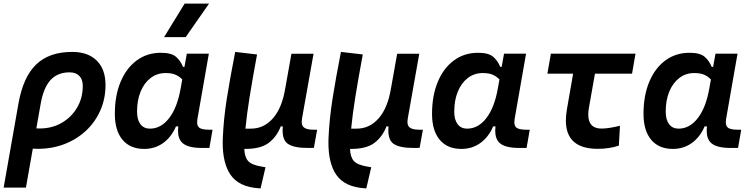

<svg xmlns="http://www.w3.org/2000/svg" viewBox="-29 -815 4150 1064"><path d="M371.1 -527.3Q458.5 -527.3 507.1 -479.2Q555.7 -431.2 555.7 -343.8Q555.7 -268.1 527.3 -203.6Q499 -139.2 448.2 -91.3Q397.5 -43.5 328.9 -16.8Q260.3 9.8 179.7 9.8Q166.5 9.8 152.8 8.8L114.7 224.6H-8.8L73.2 -240.7Q99.1 -388.2 171.4 -457.8Q243.7 -527.3 371.1 -527.3ZM195.8 -236.3 172.4 -103.5Q181.2 -103 190.4 -103Q258.8 -103 312.7 -134Q366.7 -165 398.2 -218.5Q429.7 -272 429.7 -338.9Q429.7 -375 410.4 -394.5Q391.1 -414.1 356.4 -414.1Q290 -414.1 250.7 -371.1Q211.4 -328.1 195.8 -236.3Z M993.2 -444.3 1006.3 -517.6H1128.4L1064.9 -154.8Q1063.5 -145.5 1063.5 -138.2Q1063.5 -119.6 1072.8 -109.9Q1085.4 -96.2 1129.9 -96.2H1148.9L1131.3 4.9H1090.8Q1012.2 4.9 982.4 -22.5Q957.5 -44.4 957.5 -91.8Q957.5 -102.5 959 -114.7H946.3Q920.4 -54.7 874.8 -22.2Q829.1 10.3 770 10.3Q692.4 10.3 649.9 -40.5Q607.4 -91.3 607.4 -184.1Q607.4 -285.6 639.4 -361.8Q671.4 -438 728.8 -480.2Q786.1 -522.5 862.8 -522.5Q920.4 -522.5 945.8 -500.7Q971.2 -479 985.4 -444.3ZM888.7 -410.2Q841.3 -410.2 805.7 -382.8Q770 -355.5 750.2 -307.4Q730.5 -259.3 730.5 -196.3Q730.5 -151.4 749.3 -126.7Q768.1 -102.1 801.8 -102.1Q863.3 -102.1 908.4 -160.6Q953.6 -219.2 972.2 -325.7L981 -374.5Q967.8 -389.2 946.3 -399.7Q924.8 -410.2 888.7 -410.2ZM880.4 -609.4 994.1 -794.9H1129.4L1000 -609.4Z M1415 229 1407.2 228.5Q1294.9 221.7 1248 152.8Q1205.1 89.8 1205.1 -24.4Q1205.1 -36.1 1205.6 -48.3Q1210 -154.8 1228 -269Q1246.1 -383.3 1274.4 -527.3L1395.5 -513.2Q1370.6 -379.4 1354.5 -279.1Q1338.4 -178.7 1331.1 -102.1H1361.3Q1433.6 -102.1 1483.9 -159.7Q1534.2 -217.3 1551.8 -325.7V-325.2L1585.9 -517.1H1708.5L1644.5 -157.2Q1643.1 -147.9 1643.1 -139.6Q1643.1 -120.1 1653.3 -110.4Q1668 -96.2 1708.5 -96.2H1728.5L1710.4 4.4L1679.2 4.9Q1599.1 5.4 1565.4 -18.6Q1537.1 -38.6 1537.1 -93.3Q1537.1 -103.5 1538.1 -114.7H1526.9Q1504.4 -56.6 1459.2 -22.7Q1414.1 11.2 1324.7 10.3Q1326.7 56.2 1346.7 77.9Q1366.7 99.6 1424.3 108.9L1442.4 111.8Z M2001 229 1993.2 228.5Q1880.9 221.7 1834 152.8Q1791 89.8 1791 -24.4Q1791 -36.1 1791.5 -48.3Q1795.9 -154.8 1814 -269Q1832 -383.3 1860.4 -527.3L1981.4 -513.2Q1956.5 -379.4 1940.4 -279.1Q1924.3 -178.7 1917 -102.1H1947.3Q2019.5 -102.1 2069.8 -159.7Q2120.1 -217.3 2137.7 -325.7V-325.2L2171.9 -517.1H2294.4L2230.5 -157.2Q2229 -147.9 2229 -139.6Q2229 -120.1 2239.3 -110.4Q2253.9 -96.2 2294.4 -96.2H2314.5L2296.4 4.4L2265.1 4.9Q2185.1 5.4 2151.4 -18.6Q2123 -38.6 2123 -93.3Q2123 -103.5 2124 -114.7H2112.8Q2090.3 -56.6 2045.2 -22.7Q2000 11.2 1910.6 10.3Q1912.6 56.2 1932.6 77.9Q1952.6 99.6 2010.3 108.9L2028.3 111.8Z M2751 -444.3 2764.2 -517.6H2886.2L2822.8 -154.8Q2821.3 -145.5 2821.3 -138.2Q2821.3 -119.6 2830.6 -109.9Q2843.3 -96.2 2887.7 -96.2H2906.7L2889.2 4.9H2848.6Q2770 4.9 2740.2 -22.5Q2715.3 -44.4 2715.3 -91.8Q2715.3 -102.5 2716.8 -114.7H2704.1Q2678.2 -54.7 2632.6 -22.2Q2586.9 10.3 2527.8 10.3Q2450.2 10.3 2407.7 -40.5Q2365.2 -91.3 2365.2 -184.1Q2365.2 -285.6 2397.2 -361.8Q2429.2 -438 2486.6 -480.2Q2543.9 -522.5 2620.6 -522.5Q2678.2 -522.5 2703.6 -500.7Q2729 -479 2743.2 -444.3ZM2646.5 -410.2Q2599.1 -410.2 2563.5 -382.8Q2527.8 -355.5 2508.1 -307.4Q2488.3 -259.3 2488.3 -196.3Q2488.3 -151.4 2507.1 -126.7Q2525.9 -102.1 2559.6 -102.1Q2621.1 -102.1 2666.3 -160.6Q2711.4 -219.2 2730 -325.7L2738.8 -374.5Q2725.6 -389.2 2704.1 -399.7Q2682.6 -410.2 2646.5 -410.2Z M3283.7 9.8Q3106.9 9.8 3106.9 -147Q3106.9 -175.8 3112.8 -210L3147 -406.7H3004.4L3023.9 -517.6H3492.7L3473.6 -406.7H3268.1L3234.9 -219.7Q3231 -197.8 3231 -180.2Q3231 -102.5 3304.2 -102.5Q3344.2 -102.5 3406.7 -118.2L3400.4 -7.8Q3347.2 9.8 3283.7 9.8Z M3922.9 -444.3 3936 -517.6H4058.1L3994.6 -154.8Q3993.2 -145.5 3993.2 -138.2Q3993.2 -119.6 4002.4 -109.9Q4015.1 -96.2 4059.6 -96.2H4078.6L4061 4.9H4020.5Q3941.9 4.9 3912.1 -22.5Q3887.2 -44.4 3887.2 -91.8Q3887.2 -102.5 3888.7 -114.7H3876Q3850.1 -54.7 3804.4 -22.2Q3758.8 10.3 3699.7 10.3Q3622.1 10.3 3579.6 -40.5Q3537.1 -91.3 3537.1 -184.1Q3537.1 -285.6 3569.1 -361.8Q3601.1 -438 3658.4 -480.2Q3715.8 -522.5 3792.5 -522.5Q3850.1 -522.5 3875.5 -500.7Q3900.9 -479 3915 -444.3ZM3818.4 -410.2Q3771 -410.2 3735.4 -382.8Q3699.7 -355.5 3679.9 -307.4Q3660.2 -259.3 3660.2 -196.3Q3660.2 -151.4 3679 -126.7Q3697.8 -102.1 3731.4 -102.1Q3793 -102.1 3838.1 -160.6Q3883.3 -219.2 3901.9 -325.7L3910.6 -374.5Q3897.5 -389.2 3876 -399.7Q3854.5 -410.2 3818.4 -410.2Z"/></svg>

Font: CaskaydiaCove NFP SemiBold
Style: Italic
Weight: 600
Italic angle: -10°
Designer: Aaron Bell
Foundry: Saja Typeworks
Version: Version 2111.001; VTT 6.35;Nerd Fonts 3.1.1